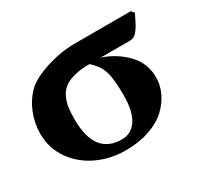

<svg xmlns="http://www.w3.org/2000/svg" viewBox="-101 -576 772 727"><g transform="rotate(-30 285.0 -212.5)"><path d="M480 -340.8H354Q413.6 -320.8 455.8 -277.1Q498 -233.4 498 -171.9Q498 -138.2 483.2 -106.2Q468.3 -74.2 440.2 -47.6Q412.1 -21 365.7 -4.9Q319.3 11.2 262.2 11.2Q193.8 11.2 136.7 -16.1Q79.6 -43.5 45.4 -93Q11.2 -142.6 11.2 -204.1Q11.2 -250 28.1 -292.5Q44.9 -335 76.2 -366.2Q103.5 -393.6 168.2 -414.8Q232.9 -436 298.8 -436H540L550.8 -423.8L540.5 -402.3Q533.2 -387.2 528.6 -379.2Q523.9 -371.1 516.1 -360.6Q508.3 -350.1 499.5 -345.5Q490.7 -340.8 480 -340.8ZM269 -32.2Q311.5 -32.2 334.7 -68.6Q357.9 -105 357.9 -174.8Q357.9 -244.6 347.4 -278.3Q336.9 -312 304.2 -340.8Q266.1 -340.8 238.8 -333.7Q211.4 -326.7 194.6 -314.7Q177.7 -302.7 167.7 -282.7Q157.7 -262.7 154.3 -240.7Q150.9 -218.8 150.9 -188Q150.9 -32.2 269 -32.2Z"/></g></svg>

Font: Linux Libertine G
Style: Bold
Weight: 700
Designer: Philipp H. Poll
Foundry: Philipp H. Poll
Version: Version 5.0.3